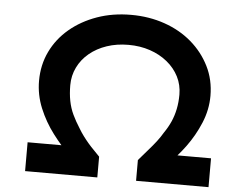

<svg xmlns="http://www.w3.org/2000/svg" viewBox="-51 -771 984 829"><g transform="rotate(5 441.0 -356.0)"><path d="M87 0V-125H306L275 -81Q235 -120 197.5 -169.5Q160 -219 136.5 -276Q113 -333 113 -394Q113 -463 141 -521Q169 -579 219.5 -621.5Q270 -664 337.5 -688Q405 -712 485 -712Q563 -712 630.5 -688.5Q698 -665 748 -622Q798 -579 827 -521Q856 -463 856 -393Q856 -333 832 -275.5Q808 -218 771.5 -168.5Q735 -119 695 -82L668 -125H882V0H568V-90Q590 -116 609 -137.5Q628 -159 643 -178.5Q658 -198 669 -217Q687 -243 698.5 -269Q710 -295 716 -324.5Q722 -354 722 -387Q722 -429 704 -464.5Q686 -500 653.5 -526.5Q621 -553 578 -567.5Q535 -582 485 -582Q434 -582 391 -567.5Q348 -553 316 -526.5Q284 -500 266.5 -464Q249 -428 249 -387Q249 -350 255 -319Q261 -288 274 -260.5Q287 -233 305 -205Q315 -188 326.5 -172.5Q338 -157 350 -143Q362 -129 375 -116Q388 -103 400 -90V0Z"/></g></svg>

Font: Lexend Peta Medium
Style: Regular
Weight: 500
Designer: Bonnie Shaver-Troup, Thomas Jockin
Foundry: Lexend
Version: Version 1.007